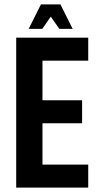

<svg xmlns="http://www.w3.org/2000/svg" viewBox="-20 -857 452 877"><path d="M383 -580H174V-399H355V-294H174V-105H383V0H54V-685H383ZM212 -781 173 -725H111L167 -837H256L312 -725H251Z"/></svg>

Font: Khand Semibold
Style: Regular
Weight: 600
Designer: Devanagari: Sanchit Sawaria, Jyotish Sonowal; Latin: Satya Rajpurohit
Foundry: Indian Type Foundry
Version: Version 1.100;PS 1.0;hotconv 1.0.78;makeotf.lib2.5.61930; tt